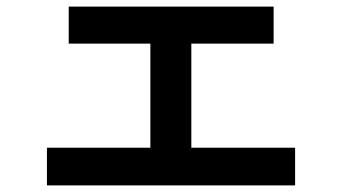

<svg xmlns="http://www.w3.org/2000/svg" viewBox="-20 -613 1040 581"><path d="M122 -52V-166H435V-481H188V-593H808V-481H559V-166H873V-52Z"/></svg>

Font: D2Coding
Style: Bold
Weight: 700
Monospace: yes
Designer: Yong-Rak Park; Jeong-Hwan Yoon; Sang-Min Lee;
Foundry: NHN Corporation
Version: Version 1.3.2; Build 20180524